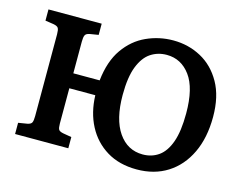

<svg xmlns="http://www.w3.org/2000/svg" viewBox="-100 -870 1320 1042"><g transform="rotate(15 560.5 -349.0)"><path d="M741 15Q643 15 572.5 -28Q502 -71 463 -145.5Q424 -220 421 -316H275V-118Q275 -93 280.5 -84Q286 -75 307 -71L354 -63V0H55V-63L104 -71Q125 -75 130 -86Q135 -97 135 -122V-582Q135 -606 129.5 -616Q124 -626 102 -630L55 -637V-700H354V-637L305 -629Q285 -625 280 -613.5Q275 -602 275 -578V-400H423Q435 -510 483.5 -579Q532 -648 603.5 -680.5Q675 -713 754 -713Q839 -713 910.5 -674.5Q982 -636 1025.5 -559Q1069 -482 1069 -367Q1069 -250 1028 -164Q987 -78 913.5 -31.5Q840 15 741 15ZM752 -72Q803 -72 841.5 -99.5Q880 -127 901.5 -187.5Q923 -248 923 -348Q923 -490 872 -559Q821 -628 740 -628Q690 -628 650.5 -602Q611 -576 587.5 -516.5Q564 -457 564 -356Q564 -220 615 -146Q666 -72 752 -72Z"/></g></svg>

Font: Literata 12pt SemiBold
Style: Regular
Weight: 600
Designer: Latin by Veronika Burian and Jose Scaglione. Greek by Irene Vlachou. Cyrillic by Vera Evstafieva.
Foundry: TypeTogether
Version: Version 3.002